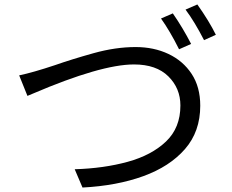

<svg xmlns="http://www.w3.org/2000/svg" viewBox="-20 -842 1040 861"><path d="M783 -621Q742 -703 702 -759L755 -782Q800 -717 837 -645ZM895 -662Q853 -744 812 -799L865 -822Q918 -747 948 -686ZM350 -1 315 -83Q446 -87 553 -116.5Q660 -146 724.5 -207.5Q789 -269 789 -369Q789 -446 735 -499.5Q681 -553 581 -553Q433 -553 127 -422L103 -412L66 -504Q128 -517 227 -550Q301 -576 399.5 -603.5Q498 -631 588 -631Q670 -631 735.5 -600Q801 -569 839.5 -510.5Q878 -452 878 -368Q878 -252 809.5 -173.5Q741 -95 622.5 -52Q504 -9 350 -1Z"/></svg>

Font: Source Han Sans & Saira Hybrid
Style: Regular
Weight: 400
Designer: Ryoko NISHIZUKA 西塚涼子 (kana & ideographs); Paul D. Hunt (Latin, Greek & Cyrillic); Wenlong ZHANG 张文龙 (bopomofo); Sandoll 
Foundry: Adobe Systems Incorporated
Version: Version 1.00;August 2, 2021;FontCreator 13.0.0.2675 64-bit